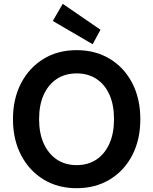

<svg xmlns="http://www.w3.org/2000/svg" viewBox="-20 -975 803 1007"><path d="M382 12Q283 12 208 -34Q133 -80 90.5 -161.5Q48 -243 48 -350Q48 -457 90.5 -538.5Q133 -620 208 -666Q283 -712 382 -712Q481 -712 556.5 -666Q632 -620 674 -538.5Q716 -457 716 -350Q716 -243 674 -161.5Q632 -80 556.5 -34Q481 12 382 12ZM382 -109Q442 -109 486 -138.5Q530 -168 554 -222Q578 -276 578 -350Q578 -425 554 -478.5Q530 -532 486 -561Q442 -590 382 -590Q322 -590 278 -561Q234 -532 209.5 -478.5Q185 -425 185 -350Q185 -276 209.5 -222Q234 -168 278 -138.5Q322 -109 382 -109ZM466 -743 257 -865 309 -955 507 -819Z"/></svg>

Font: DM Sans 10pt
Style: Bold
Weight: 700
Version: Version 4.004;gftools[0.9.30]